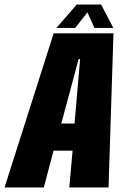

<svg xmlns="http://www.w3.org/2000/svg" viewBox="-58 -821 559 841"><path d="M-38 0 177 -675H439L417.5 0H245.5L260 -161H176.5L134 0ZM210.5 -280H268.5L293 -562.5H286.5ZM189 -698.5 278 -801H385L438.5 -698.5H355.5L325 -767L271.5 -698.5Z"/></svg>

Font: Anybody Condensed ExtraBold
Style: Italic
Weight: 800
Width: 3
Italic angle: -10°
Designer: Tyler Finck
Foundry: Etcetera Type Company
Version: Version 1.010; ttfautohint (v1.8.3) -l 8 -r 50 -G 200 -x 14 